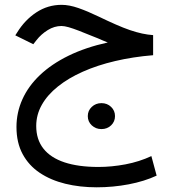

<svg xmlns="http://www.w3.org/2000/svg" viewBox="-20 -445 719 802"><path d="M619.6 -298.3Q597.7 -299.8 573.7 -304.9Q549.8 -310.1 522.7 -319.3Q495.6 -328.6 463.4 -342.8Q431.2 -356.9 391.6 -376Q346.2 -397.9 307.6 -411.4Q269 -424.8 237.3 -424.8Q179.7 -424.8 131.8 -393.3Q84 -361.8 51.8 -309.6L43.9 -297.4L119.1 -260.3L132.8 -277.8Q151.9 -302.2 179.4 -319.3Q207 -336.4 236.8 -336.4Q249 -336.4 266.8 -331.3Q284.7 -326.2 309.3 -316.7Q334 -307.1 366.2 -293.9Q378.4 -289.6 388.9 -284.9Q399.4 -280.3 409.7 -275.9Q419.9 -271.5 430.2 -267.6Q337.4 -247.1 266.1 -212.2Q194.8 -177.2 146.5 -131.1Q98.1 -85 73.5 -30Q48.8 24.9 48.8 85.4Q48.8 150.9 74.5 198.5Q100.1 246.1 146 276.9Q191.9 307.6 252.7 322.5Q313.5 337.4 383.8 337.4Q451.7 337.4 517.3 325Q583 312.5 634.3 288.6L612.3 207Q562 230.5 504.2 241.5Q446.3 252.4 391.1 252.4Q307.6 252.4 249.5 233.2Q191.4 213.9 161.4 175.8Q131.3 137.7 131.3 81.1Q131.3 34.2 154.8 -7.3Q178.2 -48.8 221.9 -83.7Q265.6 -118.7 325.9 -145.5Q386.2 -172.4 460.7 -189.9Q535.2 -207.5 619.6 -214.4ZM346.7 40Q346.7 63 363.3 78.6Q379.9 94.2 403.8 94.2Q427.7 94.2 444.1 78.6Q460.4 63 460.4 40Q460.4 17.1 444.1 1.5Q427.7 -14.2 403.8 -14.2Q379.9 -14.2 363.3 1.5Q346.7 17.1 346.7 40Z"/></svg>

Font: Vazirmatn RD NL
Style: Regular
Weight: 400
Designer: Saber Rastikerdar
Foundry: Saber Rastikerdar
Version: Version 32.101